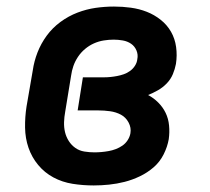

<svg xmlns="http://www.w3.org/2000/svg" viewBox="-20 -558 640 586"><path d="M266 8Q233 8 201.5 3Q170 -2 143 -16.5Q116 -31 96.5 -54.5Q77 -78 67 -107Q57 -136 56.5 -168.5Q56 -201 61 -233L80 -343Q84 -371 94.5 -398Q105 -425 122.5 -449Q140 -473 164.5 -491Q189 -509 216.5 -519.5Q244 -530 272 -534Q300 -538 328 -538Q354 -538 379.5 -534.5Q405 -531 428 -522Q451 -513 470.5 -497.5Q490 -482 502 -461Q514 -440 517.5 -414.5Q521 -389 517 -363Q514 -347 507.5 -331.5Q501 -316 489 -303.5Q477 -291 462 -282.5Q447 -274 432 -268Q449 -259 463 -245Q477 -231 485.5 -213.5Q494 -196 496 -175Q498 -154 495 -133Q491 -110 479.5 -87Q468 -64 449 -47.5Q430 -31 407 -20Q384 -9 360.5 -3Q337 3 313 5.5Q289 8 266 8ZM268 -93Q279 -93 290 -94Q301 -95 312 -97Q323 -99 333.5 -103Q344 -107 353.5 -113.5Q363 -120 369.5 -130Q376 -140 378 -151Q381 -168 372.5 -184Q364 -200 349 -208Q334 -216 316 -218.5Q298 -221 280 -221H217L233 -322H297Q307 -322 317 -323Q327 -324 337.5 -326Q348 -328 358 -331.5Q368 -335 377 -341.5Q386 -348 392 -357.5Q398 -367 399 -377Q402 -391 396.5 -404Q391 -417 380 -424.5Q369 -432 355 -434.5Q341 -437 327 -437Q312 -437 296.5 -434.5Q281 -432 266.5 -425.5Q252 -419 239.5 -408.5Q227 -398 218 -384.5Q209 -371 204 -356.5Q199 -342 197 -327L179 -217Q176 -201 175.5 -185Q175 -169 178.5 -154.5Q182 -140 190 -127.5Q198 -115 210 -106.5Q222 -98 237.5 -95.5Q253 -93 268 -93Z"/></svg>

Font: Iosevka Slab Extended
Style: Bold Italic
Weight: 700
Width: 7
Italic angle: -9°
Monospace: yes
Designer: Belleve Invis
Foundry: Belleve Invis
Version: Version 11.1.0; ttfautohint (v1.8.3)